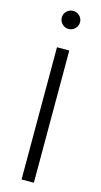

<svg xmlns="http://www.w3.org/2000/svg" viewBox="-139 -955 523 996"><g transform="rotate(15 123.0 -457.0)"><path d="M90 0V-710H156V0ZM74 -866Q74 -886 88.5 -900Q103 -914 123 -914Q143 -914 157.5 -900Q172 -886 172 -866Q172 -846 157.5 -831.5Q143 -817 123 -817Q103 -817 88.5 -831.5Q74 -846 74 -866Z"/></g></svg>

Font: Rising Sun Light
Style: Regular
Weight: 300
Designer: Matt McInerney, Pablo Impallari, Rodrigo Fuenzalida (Raleway font), Stephen Hutchings (Greek), Cristiano Sobral (main ch
Foundry: The Rising Sun Project Authors
Version: Version 4.327; ttfautohint (v1.8.4.7-5d5b-dirty)